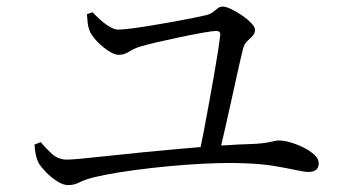

<svg xmlns="http://www.w3.org/2000/svg" viewBox="-20 -649 1040 574"><path d="M596.8 -603.8Q608.3 -606.6 616.1 -612.5Q623.9 -618.4 630.5 -623.9Q637.2 -629.3 645.9 -629.3Q655.1 -629.3 671 -621.9Q686.8 -614.4 703.2 -603.3Q719.6 -592.1 730.9 -580.2Q742.3 -568.3 742.3 -560Q742.3 -549.1 735 -541.5Q727.8 -533.9 719.1 -525.9Q710.5 -517.8 707 -504.6Q701.6 -483.8 692.9 -444.8Q684.1 -405.7 673.8 -358.2Q663.5 -310.7 652.9 -264.8Q642.4 -218.9 634.1 -183.7L574.3 -181.9Q580.9 -213.2 588.5 -252.7Q596 -292.2 603.7 -334.3Q611.4 -376.5 618.5 -416.6Q625.6 -456.7 630.8 -489.8Q636 -522.9 638.3 -544.2Q639.9 -556.4 627.1 -556.4Q615.5 -556.4 585.7 -551.1Q555.9 -545.8 519 -538.1Q482.2 -530.4 449.7 -522.8Q417.2 -515.2 399.4 -509.8Q382.1 -504.7 366.6 -494.9Q351.1 -485 335.1 -485Q323 -485 306 -495.8Q289 -506.5 273.7 -521.7Q258.3 -536.9 250.7 -551Q243.7 -565.7 242.2 -580.2Q240.7 -594.8 239.9 -606.7L256.6 -612.4Q265.3 -603.2 278.8 -590.8Q292.2 -578.4 307 -569.5Q321.9 -560.5 333.1 -560.5Q347.7 -560.5 374.8 -564.1Q401.9 -567.7 434.7 -573.1Q467.5 -578.4 499.5 -584.3Q531.6 -590.2 557.5 -595.4Q583.5 -600.6 596.8 -603.8ZM83 -216.7 101.9 -224.1Q118 -204.7 136.2 -188.3Q154.4 -171.8 180.6 -171.8Q191.7 -171.8 223.5 -174.7Q255.3 -177.6 302.1 -182.8Q348.8 -188 404.4 -193.4Q460 -198.8 519.5 -204.2Q578.9 -209.6 636.8 -213.6Q694.7 -217.6 744.7 -219Q766.4 -220.6 779.1 -222.9Q791.9 -225.1 799.5 -227.1Q807.2 -229.1 813 -229.1Q828.7 -229.1 848.9 -223.2Q869.1 -217.2 888.2 -207.6Q907.3 -198 920.1 -186Q932.8 -174 932.8 -161Q932.8 -147.8 924.9 -141.4Q917 -134.9 902.9 -134.9Q890.2 -134.9 864.1 -140.7Q838.1 -146.4 799.1 -152.9Q760.1 -159.3 709.5 -160.9Q677.3 -162.5 631.9 -161.3Q586.5 -160.1 535 -156.3Q483.5 -152.5 432.6 -146.7Q381.7 -140.9 337.1 -133.8Q292.6 -126.8 261.7 -119.2Q233.5 -112.1 217.7 -103.9Q201.8 -95.6 183.6 -95.6Q168.7 -95.6 150.3 -107.4Q131.9 -119.2 116.8 -135Q101.8 -150.8 95.5 -161.7Q90.3 -171.9 87.4 -184.5Q84.5 -197.1 83 -216.7Z"/></svg>

Font: Noto Serif TC
Style: Regular
Weight: 200
Designer: Ryoko NISHIZUKA 西塚涼子 (kana & ideographs); Frank Grießhammer (Latin, Greek & Cyrillic); Wenlong ZHANG 张文龙 (bopomofo); San
Foundry: Adobe
Version: Version 2.001;hotconv 1.1.0;makeotfexe 2.6.0